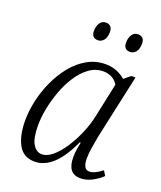

<svg xmlns="http://www.w3.org/2000/svg" viewBox="-138 -822 774 921"><g transform="rotate(20 249.0 -362.0)"><path d="M149 10Q91 10 65 -37Q39 -84 39 -162Q39 -209 50.5 -261.5Q62 -314 85 -364.5Q108 -415 141 -456Q174 -497 217 -521.5Q260 -546 311 -546Q343 -546 369 -535Q395 -524 412 -508L445 -535H466L395 -209Q390 -184 384.5 -149Q379 -114 379 -91Q379 -35 411 -35Q438 -35 476 -65L491 -41Q471 -21 441.5 -5.5Q412 10 382 10Q316 10 316 -74Q316 -95 319 -113Q322 -131 326 -151H321Q283 -68 240 -29Q197 10 149 10ZM169 -35Q195 -35 222.5 -58Q250 -81 275.5 -119.5Q301 -158 321 -204.5Q341 -251 351 -300L387 -469Q376 -489 356 -499.5Q336 -510 312 -510Q273 -510 240.5 -486.5Q208 -463 182.5 -424Q157 -385 140 -338.5Q123 -292 114 -245.5Q105 -199 105 -160Q105 -94 123 -64.5Q141 -35 169 -35ZM399 -641Q366 -641 366 -677Q366 -700 376.5 -717Q387 -734 407 -734Q422 -734 431 -725.5Q440 -717 440 -698Q440 -670 428 -655.5Q416 -641 399 -641ZM235 -641Q202 -641 202 -677Q202 -700 212.5 -717Q223 -734 243 -734Q258 -734 267 -725.5Q276 -717 276 -698Q276 -670 264 -655.5Q252 -641 235 -641Z"/></g></svg>

Font: Noto Serif SemiCondensed Light
Style: Italic
Weight: 300
Width: 4
Italic angle: -12°
Designer: Monotype Design Team
Foundry: Monotype Imaging Inc.
Version: Version 2.013; ttfautohint (v1.8.4.7-5d5b)